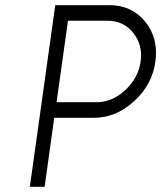

<svg xmlns="http://www.w3.org/2000/svg" viewBox="-20 -720 621 740"><path d="M193 -700 95 0H152L189 -266H342Q427 -266 497 -330Q567 -394 579 -483Q591 -573 540 -636Q488 -700 403 -700ZM242 -640H395Q456 -640 493 -594Q531 -547 522 -483Q513 -419 462 -372Q412 -326 351 -326H198Z"/></svg>

Font: Unageo
Style: Light-Italic
Weight: 300
Designer: Richard Sepsi
Foundry: Richard Sepsi
Version: Version 2.000